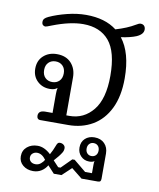

<svg xmlns="http://www.w3.org/2000/svg" viewBox="-90 -634 797 962"><g transform="rotate(10 308.5 -152.5)"><path d="M118 -19Q118 -46 153 -46H190V-141Q190 -161 193 -174Q181 -162 155 -162Q117 -162 91.5 -186.5Q66 -211 66 -250Q66 -291 93 -315.5Q120 -340 161 -340Q208 -340 234 -311.5Q260 -283 260 -239V-46H276Q349 -46 396 -104Q443 -162 443 -279Q443 -401 397 -456Q351 -511 265 -511Q199 -511 111 -477Q84 -466 79 -466Q72 -466 66.5 -471Q61 -476 61 -487Q61 -497 67 -503.5Q73 -510 86 -516Q125 -534 175 -546.5Q225 -559 271 -559Q368 -559 427 -513Q485 -530 525 -554Q539 -563 547 -563Q559 -563 565.5 -556Q572 -549 572 -537Q572 -513 538 -498Q509 -486 461 -479Q516 -409 516 -279Q516 -188 485.5 -125.5Q455 -63 401 -31.5Q347 0 278 0H134Q127 0 122.5 -5Q118 -10 118 -19ZM211 -251Q211 -275 197 -289Q183 -303 161 -303Q139 -303 125 -289Q111 -275 111 -251Q111 -226 125 -212Q139 -198 161 -198Q183 -198 197 -212Q211 -226 211 -251ZM71 195Q71 165 92.5 147Q114 129 146 129Q180 129 213 160Q226 137 234 115Q237 106 241 100.5Q245 95 253 95Q264 95 272 101.5Q280 108 280 118Q280 130 274 140Q262 160 237 187L265 217H277L328 166H340L402 217H437V174Q437 162 439 155Q431 162 413 162Q387 162 370 144.5Q353 127 353 101Q353 72 371.5 55Q390 38 419 38Q451 38 470 57.5Q489 77 489 108V236Q489 245 485.5 249Q482 253 473 253H390L335 209L288 253H249L215 216Q205 234 186.5 246Q168 258 144 258Q113 258 92 240.5Q71 223 71 195ZM450 100Q450 85 441.5 76Q433 67 419 67Q406 67 397.5 76Q389 85 389 100Q389 115 397.5 124Q406 133 419 133Q433 133 441.5 124Q450 115 450 100ZM194 192Q174 164 149 164Q136 164 126.5 172Q117 180 117 193Q117 206 126 214Q135 222 150 222Q165 222 176.5 212.5Q188 203 194 192Z"/></g></svg>

Font: Maitree
Style: Regular
Weight: 400
Designer: CadsonDemak Team
Foundry: CadsonDemak
Version: Version 1.000